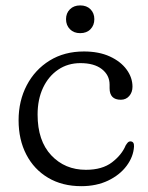

<svg xmlns="http://www.w3.org/2000/svg" viewBox="-20 -660 534 692"><path d="M457.5 -347.5Q457.5 -327.5 445.8 -314Q434 -300.5 415.5 -300.5Q375 -300.5 375 -342V-355Q375 -389 347.2 -410.8Q319.5 -432.5 270 -432.5Q224.5 -432.5 189.8 -409Q155 -385.5 135.2 -343.8Q115.5 -302 115.5 -247Q115.5 -152.5 164.8 -100.2Q214 -48 289.5 -48Q348.5 -48 383.8 -75Q419 -102 433 -136Q437.5 -143 441 -146.8Q444.5 -150.5 450 -150.5Q464 -150 463 -132Q461 -95.5 436.5 -62.5Q412 -29.5 369.8 -9.2Q327.5 11 273 11Q204.5 11 153.5 -19.2Q102.5 -49.5 74.8 -103Q47 -156.5 47 -226.5Q47 -296.5 76.5 -352.8Q106 -409 159 -441.8Q212 -474.5 282.5 -474.5Q336.5 -474.5 375.8 -456.5Q415 -438.5 436.2 -409.5Q457.5 -380.5 457.5 -347.5ZM269 -540.5Q246 -540.5 232 -554.8Q218 -569 218 -591Q218 -612.5 232 -626.5Q246 -640.5 269 -640.5Q292.5 -640.5 306.2 -626.5Q320 -612.5 320 -591Q320 -569 306.2 -554.8Q292.5 -540.5 269 -540.5Z"/></svg>

Font: Fraunces 9pt S100 Light
Style: Regular
Weight: 300
Version: Version 1.000; ttfautohint (v1.8.3)